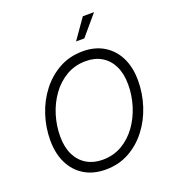

<svg xmlns="http://www.w3.org/2000/svg" viewBox="-166 -1069 1085 1206"><g transform="rotate(-20 376.0 -466.5)"><path d="M334 10.3Q252.4 10.3 192.9 -25.4Q133.3 -61 100.6 -126.7Q67.9 -192.4 67.9 -281.2Q67.9 -367.2 94.5 -448.5Q121.1 -529.8 171.4 -595Q221.7 -660.2 292 -699Q362.3 -737.8 449.7 -737.8Q530.8 -737.8 590.3 -701.9Q649.9 -666 682.4 -600.8Q714.8 -535.6 714.8 -446.3Q714.8 -360.4 688.2 -278.8Q661.6 -197.3 611.6 -132.1Q561.5 -66.9 491.5 -28.3Q421.4 10.3 334 10.3ZM336.4 -54.2Q408.7 -54.2 466.3 -87.6Q523.9 -121.1 564.5 -177.5Q605 -233.9 626.5 -303.2Q647.9 -372.6 647.9 -444.3Q647.9 -517.1 622.8 -568.4Q597.7 -619.6 552.5 -646.5Q507.3 -673.3 447.3 -673.3Q374.5 -673.3 316.9 -639.9Q259.3 -606.4 218.5 -550Q177.7 -493.7 156.2 -424.3Q134.8 -355 134.8 -283.2Q134.8 -210.4 159.9 -159.4Q185.1 -108.4 230.7 -81.3Q276.4 -54.2 336.4 -54.2ZM432.6 -810.1 526.9 -944.3H601.6L487.8 -810.1Z"/></g></svg>

Font: Inter 18pt Light
Style: Italic
Weight: 300
Italic angle: -9.3988°
Designer: Rasmus Andersson
Foundry: rsms
Version: Version 4.001;git-66647c0bb